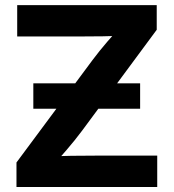

<svg xmlns="http://www.w3.org/2000/svg" viewBox="-20 -748 694 768"><path d="M45.9 0V-98.1L350.1 -507.8Q377.9 -544.9 409.7 -581.8Q441.4 -618.7 474.1 -655.3L487.3 -606.4Q439.5 -603.5 391.4 -602.8Q343.3 -602.1 295.4 -602.1H48.8V-727.5H606.9V-628.9L308.6 -225.6Q279.8 -187 246.8 -148.7Q213.9 -110.4 180.2 -72.3L166.5 -121.1Q216.3 -124 265.6 -124.8Q314.9 -125.5 363.8 -125.5H608.9V0ZM113.3 -313V-414.6H540.5V-313Z"/></svg>

Font: Inter 20pt
Style: Bold
Weight: 700
Version: Version 4.001;git-66647c0bb